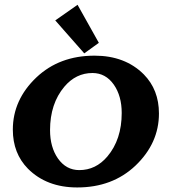

<svg xmlns="http://www.w3.org/2000/svg" viewBox="-20 -782 726 811"><path d="M307.6 -761.7 397.5 -601.1 335.9 -556.6 213.4 -695.8ZM314.9 -63.5Q384.8 -63.5 433.6 -121.1Q494.1 -192.9 494.1 -304.7Q494.1 -376.5 460.9 -424.3Q426.3 -473.6 370.6 -473.6Q300.8 -473.6 252 -416Q191.4 -344.2 191.4 -232.4Q191.4 -160.6 224.6 -112.8Q259.3 -63.5 314.9 -63.5ZM306.2 9.8Q177.2 9.8 98.1 -69.3Q34.2 -134.3 34.2 -234.4Q34.2 -360.4 133.8 -455.1Q231 -546.9 379.4 -546.9Q508.3 -546.9 587.4 -467.8Q651.4 -402.8 651.4 -302.7Q651.4 -176.8 551.8 -82Q454.6 9.8 306.2 9.8Z"/></svg>

Font: Klaudia
Style: Bold
Weight: 700
Designer: Wojciech Kalinowski "wmk69" (wmk69@o2.pl)
Foundry: Wojciech Kalinowski "wmk69" (wmk69@o2.pl)
Version: Version 3.1.0; 2021-05-10